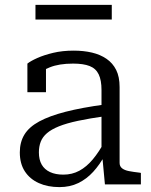

<svg xmlns="http://www.w3.org/2000/svg" viewBox="-20 -754 619 785"><path d="M410 -327V-279Q346 -270 299 -260Q252 -250 221 -237.5Q190 -225 172 -209.5Q154 -194 146.5 -174.5Q139 -155 139 -131Q139 -101 150.5 -81Q162 -61 184.5 -50.5Q207 -40 239 -40Q275 -40 304.5 -56Q334 -72 359.5 -102.5Q385 -133 408 -176L409 -120Q388 -81 361 -51.5Q334 -22 300 -5.5Q266 11 223 11Q175 11 138.5 -5.5Q102 -22 81.5 -53.5Q61 -85 61 -131Q61 -173 80 -204Q99 -235 140.5 -257.5Q182 -280 248 -297Q314 -314 410 -327ZM409 0 398 -117 395 -122V-386Q395 -426 383.5 -450Q372 -474 346.5 -484Q321 -494 279 -494Q221 -494 183 -478.5Q145 -463 125 -444Q123 -451 126 -459Q129 -467 135 -473.5Q141 -480 149.5 -484.5Q158 -489 168 -490V-377H92V-494Q106 -505 133 -517Q160 -529 197.5 -538Q235 -547 281 -547Q322 -547 356 -539Q390 -531 415.5 -513.5Q441 -496 455 -468Q469 -440 469 -398V-88Q469 -74 479 -66Q489 -58 507 -54.5Q525 -51 551 -48L556 -47V0ZM125 -734H437V-674H125Z"/></svg>

Font: Roboto Serif Light
Style: Regular
Weight: 300
Designer: Greg Gazdowicz
Foundry: Commercial Type
Version: Version 1.008